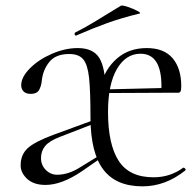

<svg xmlns="http://www.w3.org/2000/svg" viewBox="-20 -647 681 679"><path d="M300 -228Q300 -326 295 -372Q290 -418 274.5 -437Q259 -456 225 -456Q177 -456 154.5 -428Q132 -400 128 -363Q126 -342 118 -328.5Q110 -315 89 -315Q72 -315 63.5 -323.5Q55 -332 55 -346Q55 -374 85.5 -405Q116 -436 163 -456.5Q210 -477 255 -477Q310 -477 331.5 -441.5Q353 -406 353 -327L362 -251Q362 -137 399.5 -78.5Q437 -20 523 -20Q582 -20 628 -54H629Q632 -54 635 -50.5Q638 -47 635 -44Q565 12 484 12Q391 12 346 -46.5Q301 -105 300 -228ZM360 -331 567 -336V-319L361 -318ZM499 -477Q560 -477 590.5 -441Q621 -405 621 -342Q621 -329 618.5 -324Q616 -319 610 -319H550L551 -342Q551 -457 477 -457Q425 -457 393.5 -403Q362 -349 362 -251L335 -342Q351 -403 393.5 -440Q436 -477 499 -477ZM53 -62Q53 -100 78 -123Q103 -146 171 -171L313 -223L316 -211L192 -163Q155 -149 140 -131Q125 -113 125 -88Q125 -63 142 -46Q159 -29 182 -29Q223 -29 266 -57L346 -106L347 -95L269 -41Q198 7 141 7Q99 7 76 -14.5Q53 -36 53 -62ZM249 -521Q245 -521 244 -525.5Q243 -530 246 -532Q280 -549 312 -568.5Q344 -588 352 -593L408 -627Q413 -629 432.5 -622.5Q452 -616 466.5 -608Q481 -600 473 -599Q411 -584 359.5 -565.5Q308 -547 251 -522Z"/></svg>

Font: Cormorant Unicase
Style: Regular
Weight: 400
Designer: Christian Thalmann (Catharsis Fonts)
Foundry: Catharsis Fonts
Version: Version 4.000